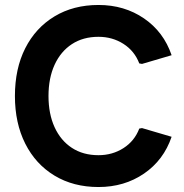

<svg xmlns="http://www.w3.org/2000/svg" viewBox="-20 -736 740 772"><path d="M376 16Q275 16 199 -30Q123 -76 81.5 -158.5Q40 -241 40 -350Q40 -460 81.5 -542Q123 -624 199 -670Q275 -716 376 -716Q480 -716 559 -662Q638 -608 670 -514L551 -479L540 -481Q521 -531 476.5 -559.5Q432 -588 376 -588Q314 -588 269 -558.5Q224 -529 199.5 -475.5Q175 -422 175 -350Q175 -278 199.5 -224.5Q224 -171 269 -141.5Q314 -112 376 -112Q432 -112 476.5 -140.5Q521 -169 540 -219L551 -221L670 -186Q638 -92 559 -38Q480 16 376 16Z"/></svg>

Font: Fustat ExtraBold
Style: Regular
Weight: 800
Designer: Mohamed Gaber, Khaled Hosny, Laura Garcia Mut
Foundry: Kief Type Foundry, Alif Type Foundry, Hard Type Foundry
Version: Version 1.007